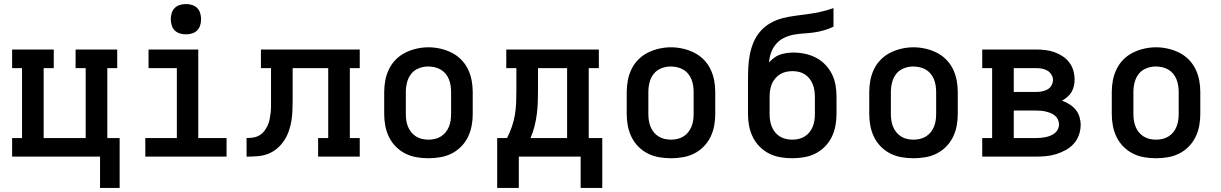

<svg xmlns="http://www.w3.org/2000/svg" viewBox="-20 -775 6040 950"><path d="M475 155V0H40V-92H89V-438H40V-530H246V-438H196V-92H404V-438H354V-530H560V-438H511V-92H572V155Z M699 0V-92H855V-438H715V-530H961V-92H1101V0ZM900 -605Q885 -605 870 -609.5Q855 -614 844.5 -624.5Q834 -635 829.5 -650Q825 -665 825 -680Q825 -695 829.5 -710Q834 -725 844.5 -735.5Q855 -746 870 -750.5Q885 -755 900 -755Q915 -755 930 -750.5Q945 -746 955.5 -735.5Q966 -725 970.5 -710Q975 -695 975 -680Q975 -665 970.5 -650Q966 -635 955.5 -624.5Q945 -614 930 -609.5Q915 -605 900 -605Z M1200 0V-92Q1216 -92 1232.5 -94.5Q1249 -97 1263 -105Q1277 -113 1287 -126Q1297 -139 1304 -153.5Q1311 -168 1314 -184Q1317 -200 1319 -216Q1321 -232 1321 -248.5Q1321 -265 1321 -281Q1321 -281 1321 -281Q1321 -281 1321 -281V-283Q1321 -283 1321 -283Q1321 -283 1321 -283V-438H1271V-530H1760V-438H1711V-92H1760V0H1554V-92H1604V-438H1428V-283Q1428 -257 1427 -230.5Q1426 -204 1422 -178Q1418 -152 1409 -126.5Q1400 -101 1385.5 -79Q1371 -57 1350 -39.5Q1329 -22 1304.5 -13Q1280 -4 1253.5 -2Q1227 0 1200 0Z M2100 8Q2071 8 2041.5 3Q2012 -2 1986 -15Q1960 -28 1939 -49Q1918 -70 1905 -96.5Q1892 -123 1886.5 -152Q1881 -181 1881 -210V-320Q1881 -349 1886.5 -378Q1892 -407 1905 -433.5Q1918 -460 1939 -481Q1960 -502 1986.5 -515Q2013 -528 2042 -534.5Q2071 -541 2100 -541Q2129 -541 2158 -534.5Q2187 -528 2213.5 -515Q2240 -502 2261 -481Q2282 -460 2295 -433.5Q2308 -407 2313.5 -378Q2319 -349 2319 -320V-210Q2319 -181 2313.5 -152Q2308 -123 2295 -96.5Q2282 -70 2261 -49Q2240 -28 2214 -15Q2188 -2 2158.5 3Q2129 8 2100 8ZM2100 -84Q2116 -84 2131.5 -87.5Q2147 -91 2161 -99.5Q2175 -108 2185 -120.5Q2195 -133 2201 -147.5Q2207 -162 2209.5 -178Q2212 -194 2212 -210V-320Q2212 -336 2209.5 -352Q2207 -368 2201 -383Q2195 -398 2184.5 -410.5Q2174 -423 2160 -431Q2146 -439 2130 -442.5Q2114 -446 2098 -446Q2075 -446 2052 -437Q2029 -428 2014.5 -409.5Q2000 -391 1994 -367.5Q1988 -344 1988 -320V-210Q1988 -194 1990.5 -178Q1993 -162 1999 -147.5Q2005 -133 2015 -120.5Q2025 -108 2039 -99.5Q2053 -91 2068.5 -87.5Q2084 -84 2100 -84Z M2440 155V-92H2489Q2503 -120 2513 -149Q2523 -178 2528 -208.5Q2533 -239 2534 -270Q2535 -301 2535 -331V-438H2485V-530H2943V-438H2893V-92H2960V155H2853V0H2547V155ZM2605 -92H2786V-438H2642V-331Q2642 -301 2641 -270.5Q2640 -240 2636 -209.5Q2632 -179 2624.5 -149.5Q2617 -120 2605 -92Z M3300 8Q3271 8 3241.5 3Q3212 -2 3186 -15Q3160 -28 3139 -49Q3118 -70 3105 -96.5Q3092 -123 3086.5 -152Q3081 -181 3081 -210V-320Q3081 -349 3086.5 -378Q3092 -407 3105 -433.5Q3118 -460 3139 -481Q3160 -502 3186.5 -515Q3213 -528 3242 -534.5Q3271 -541 3300 -541Q3329 -541 3358 -534.5Q3387 -528 3413.5 -515Q3440 -502 3461 -481Q3482 -460 3495 -433.5Q3508 -407 3513.5 -378Q3519 -349 3519 -320V-210Q3519 -181 3513.5 -152Q3508 -123 3495 -96.5Q3482 -70 3461 -49Q3440 -28 3414 -15Q3388 -2 3358.5 3Q3329 8 3300 8ZM3300 -84Q3316 -84 3331.5 -87.5Q3347 -91 3361 -99.5Q3375 -108 3385 -120.5Q3395 -133 3401 -147.5Q3407 -162 3409.5 -178Q3412 -194 3412 -210V-320Q3412 -336 3409.5 -352Q3407 -368 3401 -383Q3395 -398 3384.5 -410.5Q3374 -423 3360 -431Q3346 -439 3330 -442.5Q3314 -446 3298 -446Q3275 -446 3252 -437Q3229 -428 3214.5 -409.5Q3200 -391 3194 -367.5Q3188 -344 3188 -320V-210Q3188 -194 3190.5 -178Q3193 -162 3199 -147.5Q3205 -133 3215 -120.5Q3225 -108 3239 -99.5Q3253 -91 3268.5 -87.5Q3284 -84 3300 -84Z M3900 8Q3871 8 3841.5 3Q3812 -2 3786 -15Q3760 -28 3739 -49Q3718 -70 3705 -96.5Q3692 -123 3686.5 -152Q3681 -181 3681 -210V-297Q3681 -304 3681 -311.5Q3681 -319 3681 -327V-347Q3681 -354 3681 -361.5Q3681 -369 3681 -377Q3681 -409 3682.5 -441Q3684 -473 3690 -504.5Q3696 -536 3708.5 -566Q3721 -596 3742.5 -620.5Q3764 -645 3792.5 -661Q3821 -677 3852 -685Q3883 -693 3915 -697Q3947 -701 3979 -705.5Q4011 -710 4042.5 -717Q4074 -724 4104 -735V-643Q4081 -632 4057 -625Q4033 -618 4008 -614.5Q3983 -611 3957.5 -609.5Q3932 -608 3907.5 -603.5Q3883 -599 3860 -588Q3837 -577 3820.5 -558Q3804 -539 3795.5 -515Q3787 -491 3785 -466Q3796 -478 3809.5 -488.5Q3823 -499 3839 -504.5Q3855 -510 3872 -512.5Q3889 -515 3905 -515Q3934 -515 3962.5 -509Q3991 -503 4016.5 -490Q4042 -477 4062.5 -456Q4083 -435 4096 -409Q4109 -383 4114 -354.5Q4119 -326 4119 -297V-210Q4119 -181 4113.5 -152Q4108 -123 4095 -96.5Q4082 -70 4061 -49Q4040 -28 4014 -15Q3988 -2 3958.5 3Q3929 8 3900 8ZM3900 -84Q3916 -84 3931.5 -87.5Q3947 -91 3961 -99.5Q3975 -108 3985 -120.5Q3995 -133 4001 -147.5Q4007 -162 4009.5 -178Q4012 -194 4012 -210V-297Q4012 -313 4009.5 -328.5Q4007 -344 4001 -359Q3995 -374 3985 -386.5Q3975 -399 3961.5 -407.5Q3948 -416 3932.5 -419.5Q3917 -423 3901 -423Q3885 -423 3869 -419.5Q3853 -416 3839.5 -407.5Q3826 -399 3815.5 -386.5Q3805 -374 3799 -359.5Q3793 -345 3790.5 -329Q3788 -313 3788 -297V-210Q3788 -194 3790.5 -178Q3793 -162 3799 -147.5Q3805 -133 3815 -120.5Q3825 -108 3839 -99.5Q3853 -91 3868.5 -87.5Q3884 -84 3900 -84Z M4500 8Q4471 8 4441.5 3Q4412 -2 4386 -15Q4360 -28 4339 -49Q4318 -70 4305 -96.5Q4292 -123 4286.5 -152Q4281 -181 4281 -210V-320Q4281 -349 4286.5 -378Q4292 -407 4305 -433.5Q4318 -460 4339 -481Q4360 -502 4386.5 -515Q4413 -528 4442 -534.5Q4471 -541 4500 -541Q4529 -541 4558 -534.5Q4587 -528 4613.5 -515Q4640 -502 4661 -481Q4682 -460 4695 -433.5Q4708 -407 4713.5 -378Q4719 -349 4719 -320V-210Q4719 -181 4713.5 -152Q4708 -123 4695 -96.5Q4682 -70 4661 -49Q4640 -28 4614 -15Q4588 -2 4558.5 3Q4529 8 4500 8ZM4500 -84Q4516 -84 4531.5 -87.5Q4547 -91 4561 -99.5Q4575 -108 4585 -120.5Q4595 -133 4601 -147.5Q4607 -162 4609.5 -178Q4612 -194 4612 -210V-320Q4612 -336 4609.5 -352Q4607 -368 4601 -383Q4595 -398 4584.5 -410.5Q4574 -423 4560 -431Q4546 -439 4530 -442.5Q4514 -446 4498 -446Q4475 -446 4452 -437Q4429 -428 4414.5 -409.5Q4400 -391 4394 -367.5Q4388 -344 4388 -320V-210Q4388 -194 4390.5 -178Q4393 -162 4399 -147.5Q4405 -133 4415 -120.5Q4425 -108 4439 -99.5Q4453 -91 4468.5 -87.5Q4484 -84 4500 -84Z M4840 0V-92H4889V-438H4840V-530H5105Q5128 -530 5151 -527.5Q5174 -525 5195.5 -517.5Q5217 -510 5236.5 -497.5Q5256 -485 5270 -467Q5284 -449 5290.5 -426.5Q5297 -404 5297 -381Q5297 -365 5293.5 -349.5Q5290 -334 5282 -320Q5274 -306 5261.5 -295.5Q5249 -285 5235 -277Q5254 -270 5271.5 -259Q5289 -248 5302 -232.5Q5315 -217 5321 -197Q5327 -177 5327 -157Q5327 -132 5318.5 -107.5Q5310 -83 5293 -64Q5276 -45 5253 -32.5Q5230 -20 5206 -12.5Q5182 -5 5156.5 -2.5Q5131 0 5105 0ZM4996 -320H5105Q5120 -320 5134.5 -322.5Q5149 -325 5162 -332Q5175 -339 5182.5 -352Q5190 -365 5190 -380Q5190 -394 5182 -406.5Q5174 -419 5161.5 -426Q5149 -433 5134.5 -435.5Q5120 -438 5105 -438H4996ZM4996 -92H5105Q5118 -92 5130 -93Q5142 -94 5154 -96.5Q5166 -99 5178 -104Q5190 -109 5199.5 -116.5Q5209 -124 5214.5 -135.5Q5220 -147 5220 -159Q5220 -172 5214.5 -183.5Q5209 -195 5199.5 -203Q5190 -211 5178.5 -215.5Q5167 -220 5155 -223Q5143 -226 5130.5 -227Q5118 -228 5105 -228H4996Z M5700 8Q5671 8 5641.5 3Q5612 -2 5586 -15Q5560 -28 5539 -49Q5518 -70 5505 -96.5Q5492 -123 5486.5 -152Q5481 -181 5481 -210V-320Q5481 -349 5486.5 -378Q5492 -407 5505 -433.5Q5518 -460 5539 -481Q5560 -502 5586.5 -515Q5613 -528 5642 -534.5Q5671 -541 5700 -541Q5729 -541 5758 -534.5Q5787 -528 5813.5 -515Q5840 -502 5861 -481Q5882 -460 5895 -433.5Q5908 -407 5913.5 -378Q5919 -349 5919 -320V-210Q5919 -181 5913.5 -152Q5908 -123 5895 -96.5Q5882 -70 5861 -49Q5840 -28 5814 -15Q5788 -2 5758.5 3Q5729 8 5700 8ZM5700 -84Q5716 -84 5731.5 -87.5Q5747 -91 5761 -99.5Q5775 -108 5785 -120.5Q5795 -133 5801 -147.5Q5807 -162 5809.5 -178Q5812 -194 5812 -210V-320Q5812 -336 5809.5 -352Q5807 -368 5801 -383Q5795 -398 5784.5 -410.5Q5774 -423 5760 -431Q5746 -439 5730 -442.5Q5714 -446 5698 -446Q5675 -446 5652 -437Q5629 -428 5614.5 -409.5Q5600 -391 5594 -367.5Q5588 -344 5588 -320V-210Q5588 -194 5590.5 -178Q5593 -162 5599 -147.5Q5605 -133 5615 -120.5Q5625 -108 5639 -99.5Q5653 -91 5668.5 -87.5Q5684 -84 5700 -84Z"/></svg>

Font: Iosevka Slab Semibold Extended
Style: Regular
Weight: 600
Width: 7
Monospace: yes
Designer: Belleve Invis
Foundry: Belleve Invis
Version: Version 11.1.0; ttfautohint (v1.8.3)